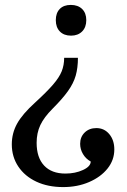

<svg xmlns="http://www.w3.org/2000/svg" viewBox="-20 -571 516 781"><path d="M241 -336H297Q297 -295 288 -263.5Q279 -232 256.5 -200.5Q234 -169 194 -129Q159 -94 144 -62Q129 -30 129 10Q129 70 159.5 102.5Q190 135 246 135Q286 135 317.5 120.5Q349 106 349 86Q329 75 317.5 55.5Q306 36 306 14Q306 -14 324.5 -32Q343 -50 372 -50Q404 -50 424.5 -25.5Q445 -1 445 37Q445 80 417.5 114.5Q390 149 342.5 169.5Q295 190 237 190Q175 190 128 168Q81 146 54.5 106.5Q28 67 28 16Q28 -29 49.5 -68Q71 -107 123 -154Q170 -197 195.5 -226.5Q221 -256 231 -281Q241 -306 241 -336ZM331 -489Q331 -460 314 -443Q297 -426 269 -426Q240 -426 223.5 -443Q207 -460 207 -489Q207 -518 223 -534.5Q239 -551 268 -551Q297 -551 314 -534.5Q331 -518 331 -489Z"/></svg>

Font: Domine
Style: Regular
Weight: 400
Designer: Pablo Impallari, Rodrigo Fuenzalida, Brenda Gallo
Foundry: Pablo Impallari, Rodrigo Fuenzalida, Brenda Gallo
Version: Version 2.000;September 19, 2022;FontCreator 14.0.0.2877 64-